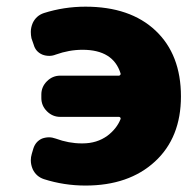

<svg xmlns="http://www.w3.org/2000/svg" viewBox="-20 -578 597 587"><path d="M164.1 -220.7Q140.6 -220.7 123.5 -237.8Q106.4 -254.9 106.4 -278.3V-289.1Q106.4 -312.5 123.5 -329.6Q140.6 -346.7 164.1 -346.7H343.8Q345.7 -346.7 347.7 -349.1Q349.6 -351.6 348.6 -353.5Q326.2 -425.8 232.4 -425.8Q191.4 -425.8 150.4 -411.1Q140.6 -407.2 130.9 -407.2Q119.1 -407.2 109.4 -411.1Q88.9 -419.9 83 -441.4L76.2 -460.9Q74.2 -470.7 74.2 -480.5Q74.2 -494.1 80.1 -507.8Q90.8 -530.3 114.3 -538.1Q175.8 -557.6 241.2 -557.6Q377.9 -557.6 455.6 -484.4Q533.2 -411.1 533.2 -283.2Q533.2 -157.2 453.6 -84Q374 -10.7 241.2 -10.7Q175.8 -10.7 114.3 -30.3Q90.8 -38.1 80.1 -60.5Q74.2 -74.2 74.2 -87.9Q74.2 -97.7 77.1 -107.4L82 -124Q88.9 -145.5 108.4 -154.3Q119.1 -158.2 129.9 -158.2Q139.6 -158.2 150.4 -154.3Q190.4 -139.6 229.5 -139.6Q230.5 -139.6 232.4 -139.6Q276.4 -139.6 308.6 -163.1Q336.9 -184.6 348.6 -213.9Q349.6 -216.8 347.7 -218.8Q345.7 -220.7 343.8 -220.7Z"/></svg>

Font: Gen Jyuu Gothic Heavy
Style: Bold
Weight: 900
Designer: [Source Han Sans]
Ryoko NISHIZUKA  (kana & ideographs); Paul D. Hunt (Latin, Greek & Cyrillic); Wenlong ZHANG  (bopomofo
Version: Version 1.002.20150607